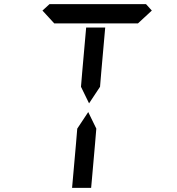

<svg xmlns="http://www.w3.org/2000/svg" viewBox="-20 -1020 856 927"><path d="M377 -673 396 -887H488L487 -876L469 -673L463 -601L410 -521L371 -601ZM424 -157 420 -113H328L347 -327L353 -399L406 -479L445 -399L439 -327ZM185 -969 219 -1000H685L713 -969L646 -907H626H490H398H262H242Z"/></svg>

Font: DSEG14 Classic
Style: Italic
Weight: 400
Italic angle: -5°
Designer: Keshikan(Twitter:@keshinomi_88pro)
Version: Version 0.46